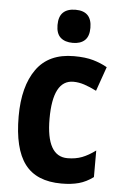

<svg xmlns="http://www.w3.org/2000/svg" viewBox="-54 -800 541 849"><g transform="rotate(5 216.0 -375.5)"><path d="M251 10Q140 10 88.5 -58Q37 -126 37 -270Q37 -403 91.5 -479.5Q146 -556 258 -556Q309 -556 343.5 -546Q378 -536 406 -520L368 -412Q338 -427 313.5 -435Q289 -443 265 -443Q174 -443 174 -271Q174 -104 268 -104Q304 -104 332.5 -115Q361 -126 392 -149V-31Q361 -8 328 1Q295 10 251 10ZM247 -761Q319 -761 319 -687Q319 -649 300 -631.5Q281 -614 247 -614Q212 -614 192.5 -631.5Q173 -649 173 -687Q173 -725 192 -743Q211 -761 247 -761Z"/></g></svg>

Font: Noto Sans Malayalam Condensed
Style: Bold
Weight: 700
Width: 3
Designer: Jelle Bosma - Monotype Design Team
Foundry: Monotype Imaging Inc.
Version: Version 2.104; ttfautohint (v1.8.4.7-5d5b)